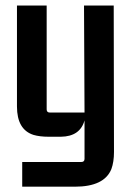

<svg xmlns="http://www.w3.org/2000/svg" viewBox="-20 -499 493 713"><path d="M282.2 102.5H62.5V194.3H257.8Q367.2 194.3 393.6 128.9Q403.3 102.5 403.3 65.4L402.3 -478.5H292L293.9 -81.1H165Q153.3 -81.1 153.3 -92.8V-478.5H43V-103.5Q43 -17.6 104.5 2Q127.9 8.8 161.1 8.8H206.1Q277.3 7.8 293.9 -51.8V90.8Q293.9 102.5 282.2 102.5Z"/></svg>

Font: Gemunu Libre
Style: Bold
Weight: 700
Designer: Pushpananda Ekanayake, Sol Matas, Kosala Senevirathne
Foundry: Mooniak
Version: Version 1.001